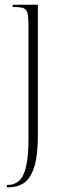

<svg xmlns="http://www.w3.org/2000/svg" viewBox="-20 -556 262 816"><path d="M9 240V230H14Q41 230 60.5 213Q80 196 90.5 153.5Q101 111 101 37V-451Q101 -483 97 -499.5Q93 -516 80.5 -521Q68 -526 44 -526H34V-536H141V17Q141 108 124.5 156.5Q108 205 80.5 222.5Q53 240 19 240Z"/></svg>

Font: Noto Serif Display ExtraCondensed ExtraLight
Style: Regular
Weight: 200
Width: 2
Designer: Monotype Design Team
Foundry: Monotype Imaging Inc.
Version: Version 2.009